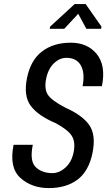

<svg xmlns="http://www.w3.org/2000/svg" viewBox="-20 -936 539 966"><path d="M492.7 -502.4H395.5Q408.2 -568.8 386.7 -606.9Q365.2 -645 314.9 -645Q280.3 -645.5 251 -617.2Q221.7 -588.9 211.9 -538.6Q202.1 -488.3 220.7 -459.5Q239.3 -430.7 307.6 -395Q394.5 -356.4 429.2 -306.6Q463.9 -256.8 445.3 -166Q426.8 -75.2 370.1 -32.2Q313 10.3 226.1 10.3Q138.7 10.3 82 -41.5Q25.4 -93.3 48.3 -207.5H145Q128.4 -126 159.2 -95.7Q189.9 -65.4 243.2 -64.9Q277.8 -64.9 309.1 -92.8Q340.8 -121.1 350.6 -170.9Q360.4 -220.7 341.8 -251.5Q323.2 -282.2 261.2 -315.9Q171.9 -353.5 134.8 -403.3Q97.7 -453.1 115.7 -543Q133.8 -632.8 190.9 -676.8Q248 -720.7 334 -721.2Q419.9 -721.7 466.8 -664.1Q513.7 -606.4 492.7 -502.4ZM490.7 -801.8 488.3 -791H414.6L373.5 -866.7L303.2 -791H230L232.4 -802.2L355.5 -915.5H411.1Z"/></svg>

Font: RobotoCondensed-Italic
Style: Italic
Weight: 400
Designer: Google
Version: Version 1.200311; 2013